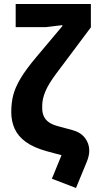

<svg xmlns="http://www.w3.org/2000/svg" viewBox="-20 -760 478 955"><path d="M58 -625V-740H432V-624L262 -397Q222 -344 206 -306Q190 -268 190 -235V-221Q190 -199 198 -181.5Q206 -164 223 -152Q240 -140 266 -133L340 -113Q381 -102 402.5 -74Q424 -46 424 -11Q424 2 421 15.5Q418 29 412 44L358 175L238 129L286 12L212 -8Q147 -26 108.5 -54Q70 -82 53 -119.5Q36 -157 36 -203Q36 -247 45.5 -285.5Q55 -324 82 -369.5Q109 -415 163 -479L290 -630V-635L208 -625Z"/></svg>

Font: IBM Plex Sans Var
Style: Regular
Weight: 400
Designer: Mike Abbink, Paul van der Laan, Pieter van Rosmalen
Foundry: Bold Monday
Version: Version 3.000